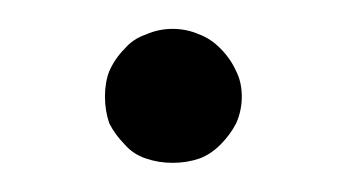

<svg xmlns="http://www.w3.org/2000/svg" viewBox="-20 -103 240 133"><path d="M99.6 9.8Q109.4 9.8 118.2 6.8Q126 3.9 132.8 -2.9Q139.6 -9.8 143.6 -17.6Q147.5 -26.4 147.5 -36.1Q147.5 -45.9 143.6 -53.7Q139.6 -62.5 132.8 -69.3Q126 -76.2 118.2 -79.1Q109.4 -83 99.6 -83Q89.8 -83 81.1 -79.1Q72.3 -76.2 66.4 -69.3Q59.6 -62.5 55.7 -53.7Q52.7 -45.9 52.7 -36.1Q52.7 -26.4 55.7 -17.6Q59.6 -9.8 66.4 -2.9Q72.3 3.9 81.1 6.8Q89.8 9.8 99.6 9.8Z"/></svg>

Font: TextaAlt
Style: Regular
Weight: 400
Designer: Daniel Hernandez & Miguel Hernandez
Version: Version 1.005;com.myfonts.easy.latinotype.texta.alt-regular.